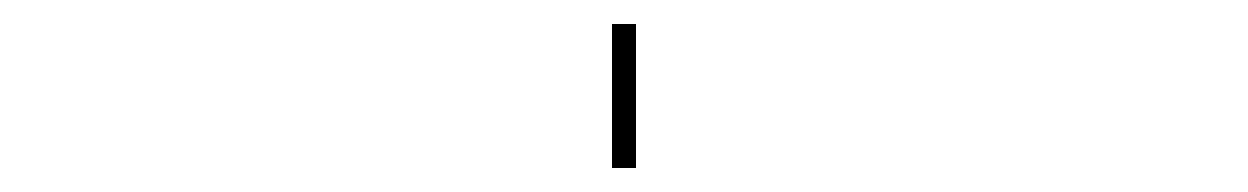

<svg xmlns="http://www.w3.org/2000/svg" viewBox="-20 -440 1040 160"><path d="M490 -300V-420H510V-300Z"/></svg>

Font: M PLUS 1p Thin
Style: Regular
Weight: 250
Version: Version 1.062